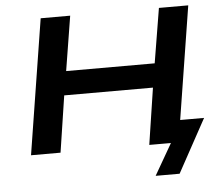

<svg xmlns="http://www.w3.org/2000/svg" viewBox="-58 -770 1144 998"><g transform="rotate(-5 514.5 -271.0)"><path d="M714 163 808 0H701L720 -115H991L839 163ZM78 0 190 -705H344L298 -420H760L807 -705H960L848 0H695L740 -295H277L232 0Z"/></g></svg>

Font: Nunito Sans 7pt Expanded
Style: Bold Italic
Weight: 700
Width: 7
Italic angle: -9°
Designer: Vernon Adams
Foundry: Vernon Adams
Version: Version 3.101;gftools[0.9.27]